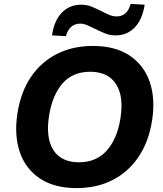

<svg xmlns="http://www.w3.org/2000/svg" viewBox="-20 -951 835 982"><path d="M69 -370Q86 -480 138 -557Q190 -634 271 -675Q352 -716 455 -716Q570 -716 643.5 -666.5Q717 -617 746 -531.5Q775 -446 758 -336Q741 -226 688.5 -148.5Q636 -71 555.5 -30Q475 11 372 11Q257 11 183.5 -38.5Q110 -88 81 -174Q52 -260 69 -370ZM231 -360Q213 -246 253 -183.5Q293 -121 384 -121Q473 -121 526.5 -181.5Q580 -242 596 -346Q614 -459 573 -521.5Q532 -584 441 -584Q352 -584 300 -524.5Q248 -465 231 -360ZM317 -766 246 -770Q257 -846 296.5 -886.5Q336 -927 395 -927Q425 -927 451 -916Q477 -905 501 -893Q520 -883 538.5 -875Q557 -867 576 -867Q631 -867 648 -931L720 -927Q708 -851 669 -810.5Q630 -770 571 -770Q541 -770 515 -781Q489 -792 465 -804Q445 -814 426.5 -822Q408 -830 390 -830Q335 -830 317 -766Z"/></svg>

Font: Mulish ExtraBold
Style: Italic
Weight: 800
Italic angle: -9°
Designer: Vernon Adams
Foundry: Vernon Adams
Version: Version 3.603; ttfautohint (v1.8.3)